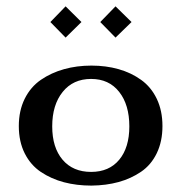

<svg xmlns="http://www.w3.org/2000/svg" viewBox="-20 -579 570 603"><path d="M186 -559.1 235.8 -509.8 186 -460.9 138.2 -509.8ZM342.8 -559.1 393.1 -509.8 342.8 -460.9 294.9 -509.8ZM267.1 3.9Q220.7 3.9 180.9 -6.6Q141.1 -17.1 108.6 -38.8Q76.2 -60.5 57.6 -97.4Q39.1 -134.3 39.1 -183.1Q39.1 -231.4 57.6 -268.8Q76.2 -306.2 108.6 -328.4Q141.1 -350.6 181.2 -361.8Q221.2 -373 267.1 -373Q313 -373 352.5 -361.8Q392.1 -350.6 423.3 -328.1Q454.6 -305.7 472.4 -268.6Q490.2 -231.4 490.2 -183.1Q490.2 -134.8 472.4 -97.9Q454.6 -61 423.1 -39.6Q391.6 -18.1 352.5 -7.3Q313.5 3.4 267.1 3.9ZM266.1 -39.1Q322.8 -39.1 354.5 -77.4Q386.2 -115.7 386.2 -182.1Q386.2 -250 354.2 -290.5Q322.3 -331.1 266.1 -331.1Q209.5 -331.1 176.8 -290.3Q144 -249.5 144 -182.1Q144 -115.7 176.5 -77.4Q209 -39.1 266.1 -39.1Z"/></svg>

Font: Wesal
Style: Regular
Weight: 400
Designer: Ahmed zaza
Foundry: Ahmed zaza
Version: Version 2.01